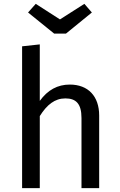

<svg xmlns="http://www.w3.org/2000/svg" viewBox="-20 -979 626 999"><path d="M292 -878 166 -959 126 -914 262 -804H323L458 -914L419 -959ZM343 -539C280 -539 228 -511 187 -454V-748L95 -738V0H187V-375C224 -434 265 -467 320 -467C375 -467 404 -440 404 -365V0H496V-378C496 -478 439 -539 343 -539Z"/></svg>

Font: Fira Sans
Style: Regular
Weight: 400
Designer: Carrois Corporate & Edenspiekermann AG
Foundry: Carrois Corporate GbR & Edenspiekermann AG
Version: Version 4.203